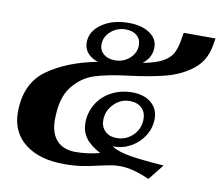

<svg xmlns="http://www.w3.org/2000/svg" viewBox="-70 -679 891 773"><g transform="rotate(10 375.5 -292.5)"><path d="M751 -594 746 -564Q735 -501 689.5 -465Q644 -429 581.5 -412.5Q519 -396 428 -385Q347 -375 295.5 -358.5Q244 -342 207.5 -295.5Q171 -249 171 -159Q171 -105 198 -75.5Q225 -46 275 -46Q322 -46 374 -59Q331 -82 312.5 -108Q294 -134 294 -168Q294 -211 315.5 -246.5Q337 -282 375 -302Q413 -322 460 -322Q508 -322 537 -297.5Q566 -273 566 -233Q566 -196 546.5 -164Q527 -132 493.5 -113Q460 -94 422 -94H418Q448 -76 497.5 -68Q547 -60 634 -54L583 10Q514 -21 463 -21Q438 -21 412 -15.5Q386 -10 381 -9Q344 0 312 5Q280 10 239 10Q136 10 77.5 -36.5Q19 -83 19 -163Q19 -282 99 -339Q179 -396 301 -419Q273 -428 258 -446Q243 -464 243 -488Q243 -534 287 -564.5Q331 -595 396 -595Q450 -595 482.5 -573Q515 -551 515 -516Q515 -474 479 -446Q531 -456 558.5 -471Q586 -486 598 -507Q610 -528 616 -564L621 -594ZM303 -490Q303 -467 320.5 -452Q338 -437 367 -437Q402 -437 427 -459.5Q452 -482 452 -514Q452 -538 435 -552.5Q418 -567 390 -567Q354 -567 328.5 -544.5Q303 -522 303 -490ZM363 -192Q363 -164 381 -147Q399 -130 428 -130Q467 -130 494.5 -157Q522 -184 522 -224Q522 -252 504 -269Q486 -286 455 -286Q418 -286 390.5 -258Q363 -230 363 -192Z"/></g></svg>

Font: Fahkwang
Style: Bold Italic
Weight: 700
Italic angle: -10°
Designer: Suppakit Chalermlarp | Katatrad Co.,Ltd.
Foundry: Cadson Demak Co.,Ltd.
Version: Version 1.000; ttfautohint (v1.6)